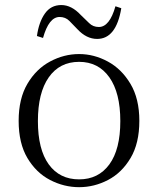

<svg xmlns="http://www.w3.org/2000/svg" viewBox="-20 -736 634 769"><path d="M54.7 -252Q54.7 -340.8 89.8 -400.4Q125 -460 180.7 -489.7Q236.3 -519.5 296.9 -519.5Q356.4 -519.5 411.6 -489.7Q466.8 -460 502.4 -400.4Q538.1 -340.8 538.1 -252Q538.1 -162.1 502.9 -103Q467.8 -43.9 412.6 -15.1Q357.4 13.7 296.9 13.7Q236.3 13.7 180.7 -15.1Q125 -43.9 89.8 -103Q54.7 -162.1 54.7 -252ZM127.9 -591.8Q135.7 -647.5 159.7 -681.6Q183.6 -715.8 225.6 -715.8Q266.6 -715.8 303.7 -675.8L336.9 -643.6Q352.5 -627.9 376 -627.9Q418.9 -627.9 442.4 -710.9L465.8 -703.1Q445.3 -580.1 369.1 -580.1Q326.2 -580.1 290 -619.1Q273.4 -636.7 257.8 -652.3Q242.2 -668 218.8 -668Q175.8 -668 152.3 -584ZM131.8 -251Q131.8 -137.7 175.3 -77.6Q218.8 -17.6 296.9 -17.6Q374 -17.6 418 -77.6Q461.9 -137.7 461.9 -251Q461.9 -364.3 418 -426.3Q374 -488.3 296.9 -488.3Q218.8 -488.3 175.3 -426.3Q131.8 -364.3 131.8 -251Z"/></svg>

Font: GenEi Koburi Mincho v6
Style: Regular
Weight: 400
Designer: o_tamon (Modified)
Foundry: o_tamon / Adobe Systems Incorporated
Version: Version 6.1